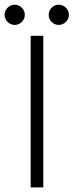

<svg xmlns="http://www.w3.org/2000/svg" viewBox="-63 -816 320 836"><path d="M1 -795.5Q18.5 -795.5 31.8 -782.5Q45 -769.5 45 -751.5Q45 -733.5 31.8 -720.5Q18.5 -707.5 1 -707.5Q-17 -707.5 -30 -720.8Q-43 -734 -43 -751.5Q-43 -769 -30 -782.2Q-17 -795.5 1 -795.5ZM161.8 -782.5Q174.5 -795.5 192.5 -795.5Q210.5 -795.5 223.8 -782.5Q237 -769.5 237 -751.5Q237 -733.5 223.8 -720.5Q210.5 -707.5 192.5 -707.5Q174.5 -707.5 161.8 -720.5Q149 -733.5 149 -751.5Q149 -769.5 161.8 -782.5ZM70.5 -660H125.5V0H70.5Z"/></svg>

Font: League Spartan Light
Style: Regular
Weight: 277
Foundry: The League of Moveable Type
Version: Version 2.002